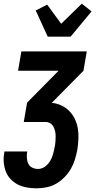

<svg xmlns="http://www.w3.org/2000/svg" viewBox="-28 -799 548 1042"><path d="M171 223Q144 223 118 218.5Q92 214 70 203Q48 192 30.5 174Q13 156 4 133Q-5 110 -7.5 83.5Q-10 57 -5 31L-4 23H120L119 27Q117 43 118 59.5Q119 76 126 90Q133 104 147.5 111Q162 118 179 118Q192 118 205 112Q218 106 228 95.5Q238 85 245 73Q252 61 256.5 48Q261 35 264 22Q267 9 269 -4L270 -5Q272 -19 273 -32.5Q274 -46 274 -60Q274 -74 271 -87Q268 -100 262 -111.5Q256 -123 244.5 -130Q233 -137 219 -137H101L119 -242L290 -415H70L88 -520H443L425 -415L253 -241Q281 -238 305.5 -226.5Q330 -215 348.5 -196Q367 -177 378.5 -152.5Q390 -128 394.5 -101Q399 -74 397.5 -45Q396 -16 392 12Q387 39 379 65.5Q371 92 357 116.5Q343 141 322 162.5Q301 184 276.5 198Q252 212 224.5 217.5Q197 223 171 223ZM231 -600 166 -742 228 -774 304 -670 416 -779 469 -737 355 -600Z"/></svg>

Font: Iosevka Extrabold Oblique
Style: Regular
Weight: 800
Italic angle: -9°
Monospace: yes
Designer: Belleve Invis
Foundry: Belleve Invis
Version: Version 32.5.0; ttfautohint (v1.8.4)